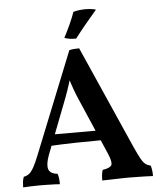

<svg xmlns="http://www.w3.org/2000/svg" viewBox="-59 -930 826 984"><g transform="rotate(-5 354.0 -438.0)"><path d="M368 -682 601 -155Q620 -113 632 -91.5Q644 -70 655.5 -62Q667 -54 681 -51Q685 -38 686.5 -25.5Q688 -13 688 3Q675 2 650.5 1.5Q626 1 601 0.5Q576 0 560 0Q548 0 529.5 0.5Q511 1 491 1.5Q471 2 454 2.5Q437 3 427 3Q427 -14 428.5 -27Q430 -40 434 -51Q473 -57 480 -71.5Q487 -86 469 -129L351 -402Q333 -442 321 -475.5Q309 -509 297 -549H313Q301 -508 289 -473Q277 -438 263 -403L165 -149Q148 -102 156 -78.5Q164 -55 202 -51Q206 -40 207.5 -26.5Q209 -13 209 3Q198 2 180.5 1.5Q163 1 143.5 0.5Q124 0 107 0Q82 0 58 1Q34 2 20 3Q20 -11 21.5 -24.5Q23 -38 28 -51Q45 -54 57 -64Q69 -74 81 -96Q93 -118 108 -156L317 -677Q330 -680 341 -681Q352 -682 368 -682ZM435 -254 448 -203Q381 -203 306.5 -201.5Q232 -200 166 -196L182 -254ZM357 -733Q338 -733 324.5 -735Q311 -737 297 -742Q314 -774 329.5 -808Q345 -842 355 -871Q370 -875 386 -877Q402 -879 417 -879Q448 -879 471 -872Q442 -838 414 -804.5Q386 -771 357 -733Z"/></g></svg>

Font: Vollkorn SemiBold
Style: Regular
Weight: 600
Designer: Friedrich Althausen
Foundry: Friedrich Althausen
Version: Version 5.000